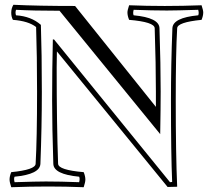

<svg xmlns="http://www.w3.org/2000/svg" viewBox="-20 -759 924 803"><path d="M632 -312V-376Q632 -489 627 -641Q626 -667 520 -676Q513 -693 513 -707Q513 -716 520 -737Q593 -734 669 -734Q744 -734 823 -737Q830 -716 830 -707Q830 -693 823 -676Q722 -666 721 -641Q715 -538 715 -340Q715 -116 721 22L681 23L218 -544Q218 -535 217.5 -512Q217 -489 217 -476Q217 -240 223 -74Q224 -48 330 -39Q337 -22 337 -8Q337 3 330 24Q255 21 181 21Q106 21 27 24Q20 3 20 -8Q20 -22 27 -39Q128 -49 129 -74Q135 -177 135 -375Q135 -527 131 -646Q99 -671 34 -676Q27 -689 27 -706Q27 -724 36 -739Q139 -734 294 -734ZM695 -340Q695 -488 701 -641Q703 -685 809 -695Q813 -703 809 -718Q717 -715 678 -715Q617 -715 539 -718Q535 -703 539 -695Q646 -685 647 -641Q652 -489 652 -376Q652 -310 650 -198L229 -714Q119 -714 47 -718Q43 -706 47 -695Q110 -691 151 -655Q155 -536 155 -375Q155 -227 149 -74Q147 -30 41 -20Q37 -12 41 3Q133 0 172 0Q233 0 311 3Q315 -12 311 -20Q204 -30 203 -74Q198 -226 198 -339Q198 -468 201 -594H206L691 3L700 2Q695 -113 695 -340Z"/></svg>

Font: Jacques Francois Shadow
Style: Regular
Weight: 400
Designer: Alexei Vanyashin, Nikita Kanarev (i@xarsok.ru)
Foundry: Cyreal (www.cyreal.org)
Version: Version 1.003